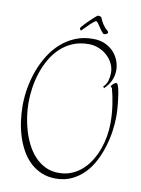

<svg xmlns="http://www.w3.org/2000/svg" viewBox="-98 -944 769 1045"><g transform="rotate(10 286.5 -421.5)"><path d="M293.9 2Q334.5 2 367.4 -12.2Q400.4 -26.4 426 -50.3Q451.7 -74.2 470.7 -105.7Q489.7 -137.2 502 -172.4Q514.2 -207.5 520 -243.7Q525.9 -279.8 525.9 -313Q525.9 -363.3 519 -411.6Q512.2 -460 500 -503.9Q500 -504.9 496.6 -506.1Q493.2 -507.3 493.2 -511.2Q493.2 -513.7 495.8 -517.6Q498.5 -521.5 502.7 -525.1Q506.8 -528.8 511.5 -531.5Q516.1 -534.2 520 -534.2Q524.4 -534.2 528.3 -524.9Q532.2 -515.6 535.6 -500.5Q539.1 -485.4 541.7 -466.1Q544.4 -446.8 546.6 -427Q548.8 -407.2 549.8 -388.7Q550.8 -370.1 550.8 -356Q550.8 -318.4 544.7 -274.7Q538.6 -231 525.4 -187.5Q512.2 -144 491.5 -103.8Q470.7 -63.5 440.9 -32.7Q411.1 -2 372.1 16.6Q333 35.2 283.2 35.2Q240.2 35.2 205.3 20.5Q170.4 5.9 143.1 -19.5Q115.7 -44.9 95.9 -79.6Q76.2 -114.3 63.2 -154.5Q50.3 -194.8 44.2 -238.5Q38.1 -282.2 38.1 -326.2Q38.1 -374 46.9 -423.8Q55.7 -473.6 73 -520.8Q90.3 -567.9 116.5 -609.4Q142.6 -650.9 177.5 -681.9Q212.4 -712.9 256.3 -731Q300.3 -749 353 -749Q392.1 -749 420.9 -735.6Q449.7 -722.2 468.8 -700.9Q487.8 -679.7 497.3 -653.8Q506.8 -627.9 506.8 -603Q506.8 -573.7 495.4 -546.9Q483.9 -520 458 -495.1L452.1 -502.9Q470.2 -521 475.6 -542.2Q481 -563.5 481 -584Q481 -609.9 469.5 -633.8Q458 -657.7 438 -676.3Q418 -694.8 391.4 -705.8Q364.7 -716.8 335 -716.8Q285.6 -716.8 246.8 -700.2Q208 -683.6 178.2 -655.3Q148.4 -627 127.2 -589.8Q106 -552.7 92.5 -511.5Q79.1 -470.2 73 -427.7Q66.9 -385.3 66.9 -346.2Q66.9 -312 72.3 -272.7Q77.6 -233.4 88.9 -194.8Q100.1 -156.2 118.2 -120.6Q136.2 -85 161.4 -57.9Q186.5 -30.8 219.5 -14.4Q252.4 2 293.9 2ZM283.2 -784.7Q281.2 -782.7 280.3 -782.7Q277.3 -782.7 275.1 -786.4Q272.9 -790 272.9 -793.9Q272.9 -796.4 278.8 -803.7Q284.7 -811 293.7 -820.3Q302.7 -829.6 313.2 -839.8Q323.7 -850.1 333 -858.6Q342.3 -867.2 348.9 -872.6Q355.5 -877.9 356.9 -877.9Q357.9 -877.9 361.3 -877.9Q364.7 -877.9 368.4 -877Q372.1 -876 375.2 -873.5Q378.4 -871.1 378.9 -866.7Q385.7 -850.1 396.2 -834.2Q406.7 -818.4 423.3 -804.7Q424.8 -803.2 426 -801.3Q427.2 -799.3 427.2 -797.9Q427.2 -792.5 420.9 -788.6Q414.6 -784.7 404.3 -784.7Q396.5 -791 388.9 -801.5Q381.3 -812 374.8 -822Q368.2 -832 362.5 -839.4Q356.9 -846.7 353 -846.7Q349.1 -846.7 341.1 -840.3Q333 -834 323 -824.7Q313 -815.4 302.5 -804.4Q292 -793.5 283.2 -784.7Z"/></g></svg>

Font: Stalemate
Style: Regular
Weight: 400
Designer: Astigmatic (AOETI)
Foundry: Astigmatic (AOETI)
Version: Version 001.000